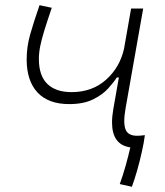

<svg xmlns="http://www.w3.org/2000/svg" viewBox="-20 -550 626 728"><path d="M480 158.2 434.1 147.9Q446.3 114.7 456.8 76.9Q467.3 39.1 474.1 8.8Q404.8 -1 404.8 -85.9Q404.8 -108.9 409.7 -136.7L430.7 -256.3H422.9Q411.6 -238.3 389.9 -214.4Q368.2 -190.4 332.3 -172.9Q296.4 -155.3 242.2 -155.3Q163.1 -155.3 122.1 -199.5Q81.1 -243.7 81.1 -324.7Q81.1 -372.1 94.2 -418.7Q107.4 -465.3 129.9 -530.3L176.3 -520.5Q158.7 -468.8 147.9 -433.8Q137.2 -398.9 132.3 -374Q127.4 -349.1 127.4 -326.2Q127.4 -263.2 159.4 -231.9Q191.4 -200.7 251.5 -200.7Q329.1 -200.7 381.6 -247.3Q434.1 -293.9 450.2 -364.7L477.1 -517.6H522.9L456.5 -141.6Q451.2 -111.8 451.2 -91.3Q451.2 -72.3 455.6 -60.5Q464.4 -35.2 500 -35.2Q512.2 -35.2 529.3 -37.6Q525.9 -9.8 517.8 26.1Q509.8 62 499.8 97.2Q489.7 132.3 480 158.2Z"/></svg>

Font: CaskaydiaCove NFP ExtraLight
Style: Italic
Weight: 200
Italic angle: -10°
Designer: Aaron Bell
Foundry: Saja Typeworks
Version: Version 2111.001; VTT 6.35;Nerd Fonts 3.1.1